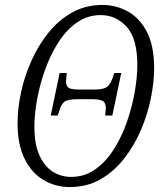

<svg xmlns="http://www.w3.org/2000/svg" viewBox="-20 -745 657 776"><path d="M262 11Q203 11 155 -18Q107 -47 79 -104Q51 -161 51 -247Q51 -306 65 -371.5Q79 -437 107 -499.5Q135 -562 176 -613Q217 -664 271.5 -694.5Q326 -725 394 -725Q449 -725 497 -698.5Q545 -672 574 -615.5Q603 -559 603 -469Q603 -414 590 -349Q577 -284 550 -220.5Q523 -157 482 -104.5Q441 -52 386.5 -20.5Q332 11 262 11ZM267 -30Q322 -30 365 -60.5Q408 -91 440 -141.5Q472 -192 493 -252.5Q514 -313 524.5 -373Q535 -433 535 -483Q535 -589 492 -636.5Q449 -684 387 -684Q334 -684 291 -654Q248 -624 216 -574Q184 -524 162.5 -464Q141 -404 130 -343.5Q119 -283 119 -232Q119 -162 139.5 -117Q160 -72 193.5 -51Q227 -30 267 -30ZM185 -278 221 -450H250L248 -431Q244 -405 253 -394Q262 -383 299 -383H362Q398 -383 412.5 -394Q427 -405 435 -430L442 -450H470L434 -278H405L407 -298Q410 -322 400 -333Q390 -344 353 -344H291Q253 -344 240 -333.5Q227 -323 220 -298L213 -278Z"/></svg>

Font: Noto Serif Condensed Light
Style: Italic
Weight: 300
Width: 3
Italic angle: -12°
Designer: Monotype Design Team
Foundry: Monotype Imaging Inc.
Version: Version 2.014; ttfautohint (v1.8.4.7-5d5b)